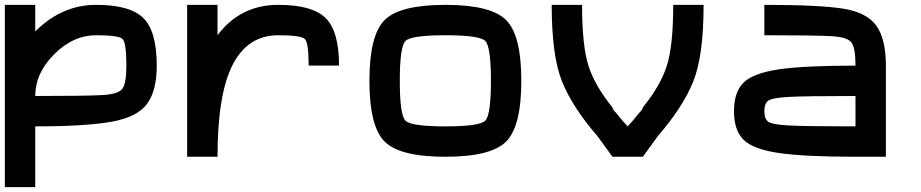

<svg xmlns="http://www.w3.org/2000/svg" viewBox="-20 -645 3790 790"><path d="M500 -375Q500 -468.8 484.4 -484.4Q468.8 -500 375 -500Q281.2 -500 203.1 -421.9Q125 -343.8 125 -250Q335.9 -250 402.3 -253.9Q468.8 -257.8 484.4 -281.2Q500 -304.7 500 -375ZM125 -625V-515.6Q234.4 -625 375 -625Q515.6 -625 570.3 -570.3Q625 -515.6 625 -375Q625 -273.4 585.9 -218.8Q546.9 -164.1 441.4 -144.5Q335.9 -125 125 -125V125H0V-625Z M1125 -625Q1265.6 -625 1320.3 -570.3Q1375 -515.6 1375 -375H1250Q1250 -468.8 1234.4 -484.4Q1218.8 -500 1125 -500Q1000 -500 937.5 -378.9Q875 -257.8 875 0H750V-625H875V-500Q921.9 -562.5 984.4 -593.8Q1046.9 -625 1125 -625Z M2000 -312.5Q2000 -453.1 1976.6 -476.6Q1953.1 -500 1812.5 -500Q1671.9 -500 1648.4 -476.6Q1625 -453.1 1625 -312.5Q1625 -171.9 1648.4 -148.4Q1671.9 -125 1812.5 -125Q1953.1 -125 1976.6 -148.4Q2000 -171.9 2000 -312.5ZM2125 -312.5Q2125 -125 2062.5 -62.5Q2000 0 1812.5 0Q1625 0 1562.5 -62.5Q1500 -125 1500 -312.5Q1500 -500 1562.5 -562.5Q1625 -625 1812.5 -625Q2000 -625 2062.5 -562.5Q2125 -500 2125 -312.5Z M2500 0Q2476.6 -31.2 2437.5 -85.9Q2335.9 -203.1 2293 -308.6Q2250 -414.1 2250 -625H2375Q2375 -453.1 2402.3 -371.1Q2429.7 -289.1 2500 -203.1Q2500 -195.3 2515.6 -179.7Q2515.6 -179.7 2515.6 -179.7Q2546.9 -140.6 2562.5 -125Q2578.1 -140.6 2609.4 -179.7Q2609.4 -179.7 2609.4 -179.7Q2625 -195.3 2625 -203.1Q2695.3 -289.1 2722.7 -371.1Q2750 -453.1 2750 -625H2875Q2875 -414.1 2832 -308.6Q2789.1 -203.1 2687.5 -85.9Q2648.4 -31.2 2625 0Z M3500 -125V-250Q3289.1 -250 3222.7 -246.1Q3156.2 -242.2 3140.6 -230.5Q3125 -218.8 3125 -187.5Q3125 -156.2 3140.6 -144.5Q3156.2 -132.8 3222.7 -128.9Q3289.1 -125 3500 -125ZM3625 -375V0H3500Q3289.1 0 3183.6 -15.6Q3078.1 -31.2 3039.1 -70.3Q3000 -109.4 3000 -187.5Q3000 -265.6 3039.1 -304.7Q3078.1 -343.8 3183.6 -359.4Q3289.1 -375 3500 -375Q3500 -445.3 3484.4 -468.8Q3468.8 -492.2 3402.3 -496.1Q3335.9 -500 3125 -500V-625Q3351.6 -625 3449.2 -609.4Q3546.9 -593.8 3585.9 -539.1Q3625 -484.4 3625 -375Z"/></svg>

Font: CraftyPE
Style: Regular
Weight: 400
Designer: Erek Butcher
Foundry: Haunted Coop
Version: Version 0.018;April 4, 2024;FontCreator 15.0.0.2962 64-bit